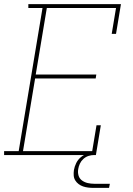

<svg xmlns="http://www.w3.org/2000/svg" viewBox="-30 -755 650 935"><path d="M-10 0V-19H61L177 -716H108V-735H559L535 -590H514L535 -716H198L144 -392H439L436 -373H141L82 -19H419L440 -145H461L437 0ZM426 160Q413 160 400 158.5Q387 157 375 153Q363 149 353 141.5Q343 134 336.5 123.5Q330 113 329 100Q328 87 330 73Q333 56 341 39.5Q349 23 363 11Q377 -1 394.5 -6Q412 -11 430 -11L428 0Q414 0 400.5 4.5Q387 9 376 19Q365 29 359 42Q353 55 351 68Q348 85 352.5 100Q357 115 369.5 124Q382 133 397.5 136.5Q413 140 430 140H505L501 160Z"/></svg>

Font: Iosevka Slab Thin Extended
Style: Italic
Weight: 100
Width: 7
Italic angle: -9°
Monospace: yes
Designer: Belleve Invis
Foundry: Belleve Invis
Version: Version 11.1.0; ttfautohint (v1.8.3)